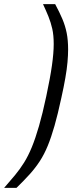

<svg xmlns="http://www.w3.org/2000/svg" viewBox="-93 -763 385 933"><path d="M-73 150Q-44 117 -20 88Q4 59 24 27Q44 -5 61.5 -47.5Q79 -90 96.5 -150.5Q114 -211 132 -296Q151 -385 159.5 -445.5Q168 -506 168 -549Q168 -592 161 -623Q154 -654 142.5 -682.5Q131 -711 116 -743H175Q196 -704 210 -671Q224 -638 231 -603Q238 -568 238 -522Q238 -495 235 -461Q232 -427 224.5 -384Q217 -341 205 -287Q188 -208 172 -152Q156 -96 139 -54.5Q122 -13 100.5 20Q79 53 51.5 83.5Q24 114 -13 150Z"/></svg>

Font: Saira SemiCondensed
Style: Italic
Weight: 400
Width: 4
Italic angle: -12°
Designer: Hector Gatti with collaboration of the Omnibus-Type team
Foundry: Omnibus-Type
Version: Version 1.101